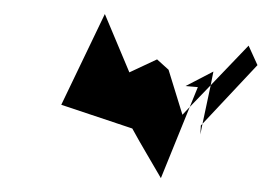

<svg xmlns="http://www.w3.org/2000/svg" viewBox="-43 -771 888 638"><g transform="rotate(5 401.0 -451.5)"><path d="M164 -402 406 -344C441 -291 479 -240 515 -188L590 -432L568 -404L509 -549L468 -580L380 -529L282 -715ZM570 -500 658 -556 653 -510 590 -432 611 -500ZM653 -510 637 -380 802 -590 767 -652ZM632 -374 637 -380 633 -344Z"/></g></svg>

Font: bitstorm
Style: obl
Weight: 400
Version: Version 0.2